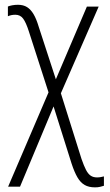

<svg xmlns="http://www.w3.org/2000/svg" viewBox="-20 -559 468 819"><path d="M56.6 -538.6Q79.6 -538.6 95.5 -528.6Q111.3 -518.6 123.3 -498.3Q135.3 -478 145 -445.3L218.3 -220.7L350.6 -530.8H400.9L239.7 -161.1L327.6 118.7Q337.9 148.4 346.9 165.8Q356 183.1 366.9 190.4Q377.9 197.8 394 197.8Q402.8 197.8 410.2 196.3Q417.5 194.8 423.3 193.4V233.4Q416 235.8 406.7 238Q397.5 240.2 385.3 240.2Q358.9 240.2 341.1 230Q323.2 219.7 310.3 197.5Q297.4 175.3 285.6 139.6L208.5 -105L65.4 237.3H14.6L187 -165L103 -425.3Q90.8 -463.4 78.6 -479.7Q66.4 -496.1 45.4 -496.1Q36.1 -496.1 28.3 -494.4Q20.5 -492.7 13.7 -489.7V-531.2Q20.5 -534.2 32 -536.4Q43.5 -538.6 56.6 -538.6Z"/></svg>

Font: Open Sans SemiCondensed Light
Style: Regular
Weight: 300
Width: 4
Designer: Monotype Design Team
Foundry: Monotype Imaging Inc.
Version: Version 3.000